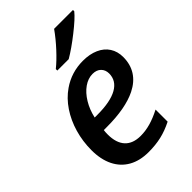

<svg xmlns="http://www.w3.org/2000/svg" viewBox="-228 -861 967 967"><g transform="rotate(-45 255.5 -378.0)"><path d="M45.9 -200.2Q45.9 -263.2 62.7 -321.5Q79.6 -379.9 111.3 -427.2Q143.1 -474.6 186.5 -504.4Q252 -549.8 334 -549.8Q381.8 -549.8 417.5 -533.9Q453.1 -518.1 472.2 -488.5Q491.2 -459 491.2 -419.4Q491.2 -367.7 466.8 -329.3Q442.4 -291 394.5 -267.1Q316.4 -228.5 183.6 -228.5H161.6Q159.7 -216.8 159.7 -198.7Q159.7 -138.7 188.5 -107.4Q217.3 -76.2 272.5 -76.2Q307.1 -76.2 342.5 -86.2Q377.9 -96.2 418.9 -117.2V-31.2Q375.5 -9.3 334.2 0.2Q293 9.8 243.2 9.8Q181.2 9.8 137 -15.1Q92.8 -40 69.3 -87.4Q45.9 -134.8 45.9 -200.2ZM382.3 -411.1Q382.3 -436.5 366.2 -452.6Q350.1 -468.8 321.3 -468.8Q289.6 -468.8 259.5 -447.8Q229.5 -426.8 206.8 -389.4Q184.1 -352.1 173.8 -305.7H193.4Q286.1 -305.7 334.2 -332.8Q382.3 -359.9 382.3 -411.1ZM345.2 -766.1H479.5V-756.8Q456.5 -728 396.2 -680.7Q335.9 -633.3 289.1 -606H208V-616.7Q239.7 -642.1 277.8 -683.3Q315.9 -724.6 345.2 -766.1Z"/></g></svg>

Font: Viking Open Sans Light
Style: Bold Italic
Weight: 600
Italic angle: -12°
Foundry: Ascender Corporation
Version: Version 2.000